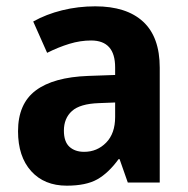

<svg xmlns="http://www.w3.org/2000/svg" viewBox="-20 -577 593 607"><path d="M281 -557Q380 -557 432.5 -508.5Q485 -460 485 -363V0H384L358 -74H355Q323 -30 287.5 -10Q252 10 191 10Q120 10 78.5 -36Q37 -82 37 -162Q37 -249 93 -291Q149 -333 259 -337L344 -340V-364Q344 -449 268 -449Q234 -449 199.5 -438.5Q165 -428 129 -410L85 -509Q126 -532 176.5 -544.5Q227 -557 281 -557ZM293 -251Q233 -249 207.5 -226Q182 -203 182 -164Q182 -129 199.5 -113Q217 -97 246 -97Q287 -97 315.5 -126Q344 -155 344 -207V-253Z"/></svg>

Font: Noto Sans Arabic SemCond
Style: Bold
Weight: 700
Width: 4
Designer: Monotype Design Team, Nadine Chahine, Nizar Qandah and Khaled Hosny
Foundry: Monotype Imaging Inc.
Version: Version 2.012; ttfautohint (v1.8.4.7-5d5b)